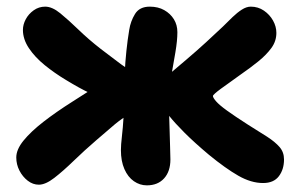

<svg xmlns="http://www.w3.org/2000/svg" viewBox="-20 -544 885 578"><path d="M772 7Q736 7 697.5 -15Q659 -37 609 -78Q565 -115 535.5 -144.5Q506 -174 489 -195.5Q472 -217 463 -227Q458 -235 455 -243.5Q452 -252 452 -262Q452 -278 462 -292.5Q472 -307 485 -317Q511 -339 541 -364.5Q571 -390 600 -416.5Q629 -443 651 -464Q666 -479 680 -492.5Q694 -506 708 -515Q722 -524 735 -524Q757 -524 774.5 -512Q792 -500 802 -482Q812 -464 812 -445Q812 -420 797 -399.5Q782 -379 758 -359.5Q734 -340 705 -320Q686 -306 671 -295.5Q656 -285 644.5 -276.5Q633 -268 627 -262.5Q621 -257 621 -255Q621 -250 630.5 -239Q640 -228 663.5 -211Q687 -194 726 -169Q760 -148 784 -132.5Q808 -117 821.5 -101.5Q835 -86 835 -64Q835 -34 819.5 -13.5Q804 7 772 7ZM97 12Q79 12 63.5 0Q48 -12 38.5 -30.5Q29 -49 29 -70Q29 -94 51 -121Q73 -148 111 -177.5Q149 -207 198 -238Q234 -261 252 -272.5Q270 -284 279.5 -289.5Q289 -295 294 -298L326 -233Q318 -236 299 -243Q280 -250 250 -264Q220 -278 179 -303Q144 -324 114.5 -348Q85 -372 67 -399Q49 -426 49 -454Q49 -470 57.5 -486Q66 -502 81.5 -513Q97 -524 116 -524Q137 -524 161.5 -504Q186 -484 216.5 -454.5Q247 -425 283 -397Q306 -380 332.5 -359.5Q359 -339 381 -327L379 -206Q350 -190 326 -170Q302 -150 270 -122Q234 -91 202 -60Q170 -29 143.5 -8.5Q117 12 97 12ZM422 14Q401 14 383 1.5Q365 -11 354.5 -35Q344 -59 344 -92Q344 -108 347 -133.5Q350 -159 352 -192.5Q354 -226 354 -267Q354 -294 355.5 -325.5Q357 -357 360.5 -390.5Q364 -424 369 -454Q373 -480 386.5 -502Q400 -524 431 -524Q456 -524 474.5 -513.5Q493 -503 503.5 -486Q514 -469 514 -447Q514 -422 508 -386.5Q502 -351 495 -312Q488 -273 488 -239Q488 -228 489 -205Q490 -182 490.5 -155Q491 -128 492 -103.5Q493 -79 493 -64Q493 -28 474 -7Q455 14 422 14Z"/></svg>

Font: Shantell Sans
Style: Bold
Weight: 700
Designer: Stephen Nixon, Anya Danilova, Shantell Martin
Foundry: Arrow Type
Version: Version 1.011;[c5ecc13dd]